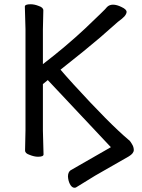

<svg xmlns="http://www.w3.org/2000/svg" viewBox="-20 -726 670 904"><path d="M97 -695Q97 -706 124 -706Q142 -706 162 -698Q184 -691 184 -677L182 -588V-424Q289 -506 380 -591L453 -661Q480 -687 484 -693Q495 -704 512 -704Q530 -704 552 -693Q576 -682 576 -670Q576 -661 566 -649Q557 -639 535 -623Q516 -607 452 -550Q388 -495 265 -398Q267 -395 286.5 -373Q306 -351 326 -329Q495 -144 585 -68Q593 -64 606 -39Q610 -29 610 -20Q610 -4 587 10L428 101L337 157Q334 158 331 158Q321 158 313 147Q304 134 301 115Q300 110 300 105Q300 85 312 76L502 -33L205 -349L182 -330V-111L185 1Q185 12 159 12Q141 12 119 3Q98 -4 98 -17L100 -112V-589Z"/></svg>

Font: Moon Stars Kai
Style: Bold
Weight: 700
Designer: GuiWonder
Version: Version 1.101